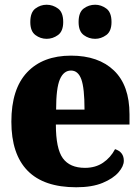

<svg xmlns="http://www.w3.org/2000/svg" viewBox="-20 -781 590 811"><path d="M302 10Q165 10 96.5 -60Q28 -130 28 -267Q28 -405 94.5 -475.5Q161 -546 280 -546Q396 -546 461.5 -483Q527 -420 527 -298V-255H216Q216 -153 245.5 -112.5Q275 -72 339 -72Q383 -72 415 -93.5Q447 -115 466 -151Q503 -139 503 -102Q503 -79 480.5 -53Q458 -27 413.5 -8.5Q369 10 302 10ZM337 -318Q337 -409 323.5 -446Q310 -483 280 -483Q249 -483 233 -446Q217 -409 217 -318ZM382 -617Q355 -617 333.5 -633Q312 -649 312 -688Q312 -729 333.5 -745Q355 -761 382 -761Q407 -761 429 -745Q451 -729 451 -688Q451 -649 429 -633Q407 -617 382 -617ZM177 -617Q151 -617 129.5 -633Q108 -649 108 -688Q108 -729 129.5 -745Q151 -761 177 -761Q203 -761 225 -745Q247 -729 247 -688Q247 -649 225 -633Q203 -617 177 -617Z"/></svg>

Font: Noto Serif SemiCondensed Black
Style: Regular
Weight: 900
Width: 4
Designer: Monotype Design Team
Foundry: Monotype Imaging Inc.
Version: Version 2.014; ttfautohint (v1.8.4.7-5d5b)